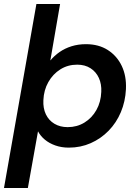

<svg xmlns="http://www.w3.org/2000/svg" viewBox="-41 -730 693 965"><path d="M-21 215 142 -710H261L212 -426Q232 -450 258.5 -468.5Q285 -487 318.5 -497.5Q352 -508 391 -508Q455 -508 501 -478.5Q547 -449 571 -398.5Q595 -348 592 -282Q589 -220 566.5 -166.5Q544 -113 505 -73Q466 -33 415 -10.5Q364 12 305 12Q268 12 237 1Q206 -10 184 -28.5Q162 -47 150 -70L99 215ZM299 -91Q346 -91 383.5 -114Q421 -137 443.5 -177Q466 -217 468 -268Q470 -307 456 -338Q442 -369 414 -387Q386 -405 347 -405Q300 -405 262.5 -381.5Q225 -358 202 -317.5Q179 -277 177 -226Q175 -186 189.5 -155.5Q204 -125 232.5 -108Q261 -91 299 -91Z"/></svg>

Font: DM Sans 28pt SemiBold
Style: Italic
Weight: 600
Italic angle: -10°
Version: Version 4.004;gftools[0.9.30]